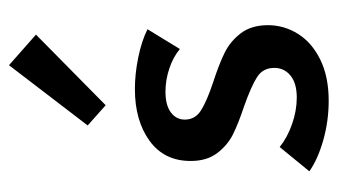

<svg xmlns="http://www.w3.org/2000/svg" viewBox="-182 -563 751 427"><g transform="rotate(-90 193.5 -349.5)"><path d="M128 -530 262 -705 330 -645 173 -490ZM26 -37 80 -103Q101 -86 131 -75.5Q161 -65 190 -65Q222 -65 239 -79Q256 -93 256 -115Q256 -140 236 -153Q216 -166 171 -182Q132 -195 108 -207Q84 -219 66.5 -242Q49 -265 49 -301Q49 -360 94 -392.5Q139 -425 209 -425Q243 -425 279.5 -417.5Q316 -410 342 -397L298 -325Q280 -340 254.5 -348.5Q229 -357 203 -357Q173 -357 157 -345Q141 -333 141 -314Q141 -291 161.5 -278Q182 -265 224 -251Q264 -238 289.5 -225.5Q315 -213 333 -189.5Q351 -166 351 -129Q351 -93 331.5 -62Q312 -31 274 -12.5Q236 6 183 6Q138 6 95.5 -6Q53 -18 26 -37Z"/></g></svg>

Font: Ysabeau Infant Semibold
Style: Regular
Weight: 600
Designer: Christian Thalmann (Catharsis Fonts)
Version: Version 0.003